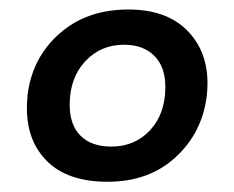

<svg xmlns="http://www.w3.org/2000/svg" viewBox="-20 -728 481 394"><path d="M319.3 -549.8Q319.3 -590.8 296.6 -613.5Q273.9 -636.2 234.4 -636.2Q186.5 -636.2 154.8 -602.1Q123 -567.9 123 -512.7Q123 -471.7 145.3 -449.5Q167.5 -427.2 208.5 -427.2Q256.8 -427.2 288.1 -460.9Q319.3 -494.6 319.3 -549.8ZM200.7 -355Q120.1 -355 77.6 -396.2Q35.2 -437.5 35.2 -505.9Q35.2 -519.5 36.6 -533.2Q45.9 -609.4 101.8 -658.9Q157.7 -708.5 243.2 -708.5Q320.8 -708.5 363.3 -666.3Q405.8 -624 405.8 -557.1Q405.8 -544.4 404.3 -531.2Q395 -455.6 340.3 -405.3Q285.6 -355 200.7 -355Z"/></svg>

Font: Muli
Style: Semi-BoldItalic
Weight: 600
Italic angle: -7°
Designer: Vernon Adams
Foundry: newtypography
Version: Version 2.0; ttfautohint (v1.00rc1.2-2d82) -l 8 -r 50 -G 200